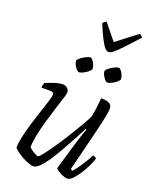

<svg xmlns="http://www.w3.org/2000/svg" viewBox="-167 -1012 867 1101"><g transform="rotate(20 266.0 -461.5)"><path d="M176 0Q163 0 142 -8Q121 -16 100.5 -28Q80 -40 65.5 -51.5Q51 -63 49 -69Q49 -96 58 -136.5Q67 -177 81 -223Q95 -269 109 -311Q123 -353 132.5 -383.5Q142 -414 142 -424Q142 -433 136 -436.5Q130 -440 119 -440H66Q66 -447 68 -456Q70 -465 72 -470Q95 -480 114 -486.5Q133 -493 148.5 -496.5Q164 -500 175 -500Q192 -500 203.5 -489.5Q215 -479 215 -462Q215 -455 205.5 -425.5Q196 -396 182.5 -353.5Q169 -311 155.5 -264Q142 -217 133 -173Q124 -129 124 -98Q137 -84 155.5 -73.5Q174 -63 181 -63Q187 -63 205 -85.5Q223 -108 248.5 -144.5Q274 -181 301 -224Q328 -267 352.5 -308.5Q377 -350 393 -382Q398 -403 402 -436.5Q406 -470 409 -500Q426 -500 441.5 -497Q457 -494 466.5 -485Q476 -476 476 -459Q476 -440 463.5 -383.5Q451 -327 430 -243.5Q409 -160 384 -59L395 -52Q404 -60 419.5 -81.5Q435 -103 451 -129Q467 -155 477 -175Q485 -175 490.5 -172Q496 -169 499 -164Q492 -142 478.5 -114Q465 -86 448 -60Q431 -34 414 -17Q397 0 383 0Q373 0 356 -6.5Q339 -13 325.5 -22Q312 -31 309 -37L360 -210Q370 -242 377.5 -265.5Q385 -289 391 -301L386 -304Q368 -270 346 -229Q324 -188 301 -147.5Q278 -107 255.5 -73.5Q233 -40 212.5 -20Q192 0 176 0ZM410 -596Q404 -596 395 -606Q386 -616 379.5 -629Q373 -642 373 -651Q373 -658 381.5 -666Q390 -674 402 -681.5Q414 -689 426 -694Q438 -699 444 -699Q451 -699 459 -689Q467 -679 472.5 -665.5Q478 -652 478 -643Q478 -636 470 -628Q462 -620 450.5 -612.5Q439 -605 427.5 -600.5Q416 -596 410 -596ZM237 -596Q231 -596 222 -606Q213 -616 206.5 -629Q200 -642 200 -651Q200 -658 208.5 -666Q217 -674 229 -681.5Q241 -689 253 -694Q265 -699 271 -699Q278 -699 286 -689Q294 -679 299.5 -665.5Q305 -652 305 -643Q305 -636 297 -628Q289 -620 277.5 -612.5Q266 -605 255 -600.5Q244 -596 237 -596ZM357 -763Q346 -763 333.5 -777Q321 -791 305 -822.5Q289 -854 267 -906Q270 -910 274 -914.5Q278 -919 288 -923L366 -827L491 -923Q498 -919 503.5 -914Q509 -909 510 -906Q463 -854 433 -822.5Q403 -791 385.5 -777Q368 -763 357 -763Z"/></g></svg>

Font: Texturina Medium 12pt Thin
Style: Italic
Weight: 250
Italic angle: -11°
Version: Version 1.002